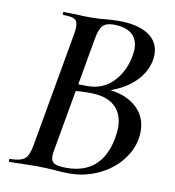

<svg xmlns="http://www.w3.org/2000/svg" viewBox="-74 -694 695 764"><g transform="rotate(10 273.5 -312.0)"><path d="M507 -210Q507 -194 504 -177Q494 -127 458.5 -85.5Q423 -44 369.5 -20Q316 4 256 4Q228 4 195 1Q182 0 164.5 -1Q147 -2 126 -2L60 -1Q42 0 13 0Q11 0 11 -6Q11 -12 13 -12Q56 -12 73 -26Q90 -40 97 -83L179 -546Q182 -564 182 -575Q182 -598 169.5 -605.5Q157 -613 123 -613Q120 -613 120.5 -619Q121 -625 123 -625L170 -624Q210 -622 233 -622Q251 -622 265 -623Q279 -624 289 -625Q318 -628 344 -628Q424 -628 466 -599.5Q508 -571 508 -521Q508 -508 505 -493Q493 -437 442 -395.5Q391 -354 308 -336L321 -353Q407 -353 457 -314Q507 -275 507 -210ZM263 -539 229 -346 199 -353Q238 -351 267 -351Q328 -351 368.5 -391.5Q409 -432 422 -495Q426 -519 426 -528Q426 -568 401 -589Q376 -610 327 -610Q297 -610 283.5 -595Q270 -580 263 -539ZM411 -163Q416 -190 416 -209Q416 -264 382.5 -295Q349 -326 281 -326Q230 -326 196 -320L226 -332L181 -78Q178 -63 178 -53Q178 -32 191.5 -24Q205 -16 241 -16Q382 -16 411 -163Z"/></g></svg>

Font: Cormorant Garamond SemiBold
Style: Italic
Weight: 600
Italic angle: -10°
Designer: Christian Thalmann (Catharsis Fonts)
Foundry: Catharsis Fonts
Version: Version 4.000